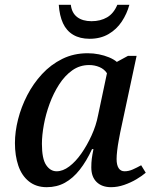

<svg xmlns="http://www.w3.org/2000/svg" viewBox="-20 -767 636 797"><path d="M174 10Q130 10 100 -14Q70 -38 56 -79.5Q42 -121 42 -173Q42 -220 55 -271.5Q68 -323 93 -371.5Q118 -420 154.5 -459.5Q191 -499 238.5 -522.5Q286 -546 344 -546Q368 -546 390.5 -541.5Q413 -537 432.5 -529Q452 -521 465 -510L511 -535H547L479 -217Q477 -206 473 -185Q469 -164 466.5 -142.5Q464 -121 464 -107Q464 -82 472.5 -69Q481 -56 497 -56Q514 -56 531 -63.5Q548 -71 566 -81L585 -50Q570 -37 546.5 -23Q523 -9 495.5 0.5Q468 10 441 10Q403 10 381 -11.5Q359 -33 359 -72Q359 -92 361 -108Q363 -124 368 -148H362Q339 -98 311 -62.5Q283 -27 249.5 -8.5Q216 10 174 10ZM215 -56Q241 -56 267.5 -76Q294 -96 317.5 -129.5Q341 -163 360 -204.5Q379 -246 387 -288L424 -463Q413 -480 393 -488.5Q373 -497 350 -497Q311 -497 280 -475Q249 -453 225.5 -416.5Q202 -380 186 -336.5Q170 -293 162 -249Q154 -205 154 -170Q154 -108 171.5 -82Q189 -56 215 -56ZM352 -606Q312 -606 284 -622.5Q256 -639 241.5 -670.5Q227 -702 224 -747H274Q278 -713 300.5 -696Q323 -679 360 -679Q397 -679 424.5 -695Q452 -711 467 -747H517Q507 -710 485.5 -677.5Q464 -645 430.5 -625.5Q397 -606 352 -606Z"/></svg>

Font: ET Text
Style: Italic
Weight: 470
Italic angle: -12°
Designer: Monotype Design Team
Foundry: Monotype Imaging Inc.
Version: Version 2.009